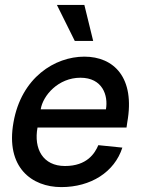

<svg xmlns="http://www.w3.org/2000/svg" viewBox="-20 -747 612 783"><path d="M230 16C350 16 447 -45 479 -145L381 -155C367 -122 335 -70 245 -70C155 -70 117 -140 133 -227H496L499 -248C532 -431 444 -516 324 -516C204 -516 67 -431 35 -248C2 -64 110 16 230 16ZM146 -301C155 -358 218 -430 308 -430C398 -430 422 -358 412 -301ZM212 -727 285 -580H360L324 -727Z"/></svg>

Font: Uncut Sans Medium
Style: Italic
Weight: 500
Italic angle: -10°
Designer: Kasper Nordkvist
Foundry: Uncut Type
Version: Version 1.111;FEAKit 1.0